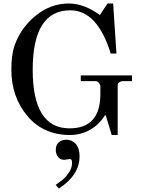

<svg xmlns="http://www.w3.org/2000/svg" viewBox="-20 -757 818 1098"><path d="M45 -358Q45 -442 62 -493Q97 -596 183 -666.5Q269 -737 373 -737Q461 -737 551 -671L595 -737H627L646 -451H613Q537 -698 382 -698Q167 -698 167 -358Q167 -23 378 -23Q554 -23 554 -219V-267Q545 -293 527 -293H442V-326H735V-293H679Q674 -293 663.5 -287Q653 -281 653 -270V15H619L585 -96L581 -99Q548 -45 495.5 -15Q443 15 380 15Q228 15 136.5 -94Q45 -203 45 -358ZM317 321 299 301V300Q327 280 343 266.5Q359 253 375.5 227.5Q392 202 392 175Q392 159 387 155Q382 151 367.5 154Q353 157 348 157Q324 157 311.5 140Q299 123 299 100Q299 72 316 57Q333 42 360 42Q392 42 413.5 66.5Q435 91 435 137Q435 244 317 321Z"/></svg>

Font: Academico
Style: Regular
Weight: 400
Foundry: Steinberg Media Technologies GmbH
Version: Version 0.902